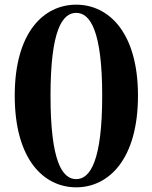

<svg xmlns="http://www.w3.org/2000/svg" viewBox="-20 -784 652 821"><path d="M306 17C444 17 570 -102 570 -375C570 -646 444 -764 306 -764C167 -764 43 -646 43 -375C43 -102 167 17 306 17ZM306 -18C246 -18 196 -94 196 -375C196 -654 246 -729 306 -729C365 -729 417 -653 417 -375C417 -95 365 -18 306 -18Z"/></svg>

Font: Noto Serif CJK SC Black
Style: Regular
Weight: 900
Designer: Ryoko NISHIZUKA 西塚涼子 (kana & ideographs); Frank Grießhammer (Latin, Greek & Cyrillic); Wenlong ZHANG 张文龙 (bopomofo); San
Foundry: Adobe
Version: Version 2.001;hotconv 1.1.0;makeotfexe 2.6.0